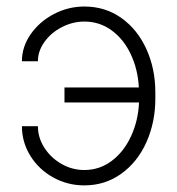

<svg xmlns="http://www.w3.org/2000/svg" viewBox="-20 -556 541 586"><path d="M95.7 -369.1H46.9Q46.9 -413.1 73.7 -451.7Q100.6 -490.2 144.5 -513.2Q188.5 -536.1 237.3 -536.1Q301.3 -536.1 350.6 -501Q399.9 -465.8 427 -405.8Q454.1 -345.7 454.1 -274.4V-254.9Q454.1 -183.1 427 -122.3Q399.9 -61.5 350.3 -25.9Q300.8 9.8 237.3 9.8Q186 9.8 142.1 -14.6Q98.1 -39.1 72.5 -80.6Q46.9 -122.1 46.9 -170.9H95.7Q95.7 -135.7 115.5 -105Q135.3 -74.2 167.7 -55.7Q200.2 -37.1 237.3 -37.1Q284.2 -37.1 321.3 -65.2Q358.4 -93.3 380.1 -140.6Q401.9 -188 404.3 -243.2H176.8V-289.1H403.8Q400.9 -343.8 379.4 -389.9Q357.9 -436 321 -463.1Q284.2 -490.2 237.3 -490.2Q202.1 -490.2 169.2 -473.4Q136.2 -456.5 116 -428.5Q95.7 -400.4 95.7 -369.1Z"/></svg>

Font: Pretendard ExtraLight
Style: Regular
Weight: 200
Designer: Base glyphs from Inter by Rasmus Andersson; Hangeul glyphs from Noto Sans CJK(Source Han Sans) by Jang Soo-young and Kan
Foundry: Kil Hyung-jin
Version: Version 1.309